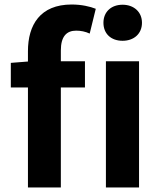

<svg xmlns="http://www.w3.org/2000/svg" viewBox="-20 -832 715 852"><path d="M450 0H597V-560H450ZM524 -651C574 -651 610 -682 610 -731C610 -779 574 -811 524 -811C473 -811 439 -779 439 -731C439 -682 473 -651 524 -651ZM28 -444H104V0H250V-444H357V-560H250V-608C250 -670 275 -696 318 -696C338 -696 359 -692 378 -683L405 -793C380 -803 342 -812 298 -812C158 -812 104 -721 104 -605V-559L28 -553Z"/></svg>

Font: Noto Sans Mono CJK SC
Style: Bold
Weight: 700
Designer: Ryoko NISHIZUKA 西塚涼子 (kana, bopomofo & ideographs); Paul D. Hunt (Latin, Greek & Cyrillic); Sandoll Communications 산돌커뮤니
Foundry: Adobe
Version: Version 2.004;hotconv 1.0.118;makeotfexe 2.5.65603